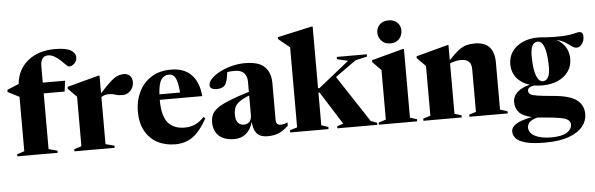

<svg xmlns="http://www.w3.org/2000/svg" viewBox="-56 -947 4283 1381"><g transform="rotate(-5 2085.0 -256.0)"><path d="M267 -32 330 -15.5V0H38.5V-15.5L91.5 -32V-425L9 -467V-482.5L93 -517.5Q103.5 -621.5 178.8 -683.2Q254 -745 376 -745Q454.5 -745 488.8 -724.5Q523 -704 523 -671.5Q523 -647 505 -629Q487 -611 465 -611Q459 -611 445 -625Q431 -639 411.5 -657.5Q392 -676 369 -690Q346 -704 322 -704Q267 -704 267 -628.5V-512H428.5L418 -434.5H267Z M852 -522.5Q880.5 -522.5 896.8 -505.2Q913 -488 913 -459.5Q913 -423.5 889.2 -398.2Q865.5 -373 832 -373Q799.5 -373 779.8 -380.5Q760 -388 731 -388Q700.5 -388 678 -371.5V-32L741.5 -15.5V0H451V-15.5L504 -32V-390Q494 -400 482 -411.5Q470 -423 442.5 -452.5V-466.5L669 -527H678V-399Q727.5 -454 757.8 -480.2Q788 -506.5 809 -514.5Q830 -522.5 852 -522.5Z M1193.5 -525Q1288.5 -525 1341 -470Q1393.5 -415 1401 -315.5H1094.5Q1094.5 -200 1135.5 -150.5Q1176.5 -101 1256 -101Q1296.5 -101 1330 -115.2Q1363.5 -129.5 1397.5 -165L1409.5 -154.5Q1357 -60.5 1303.2 -23.8Q1249.5 13 1179.5 13Q1105 13 1048.8 -17.5Q992.5 -48 961.2 -106Q930 -164 930 -245.5Q930 -320.5 960 -384.2Q990 -448 1048.8 -486.5Q1107.5 -525 1193.5 -525ZM1176.5 -490.5Q1141 -490.5 1120.2 -461Q1099.5 -431.5 1095.5 -355H1244.5Q1238.5 -432 1222.5 -461.2Q1206.5 -490.5 1176.5 -490.5Z M1995.5 -49.5Q1956.5 -13.5 1922.8 -0.2Q1889 13 1846 13Q1793 13 1768.8 -13.8Q1744.5 -40.5 1739.5 -98.5Q1722.5 -42.5 1688 -15Q1653.5 12.5 1605.5 12.5Q1533 12.5 1494.2 -23.2Q1455.5 -59 1455.5 -120.5Q1455.5 -150.5 1465.5 -174.5Q1475.5 -198.5 1504.5 -220.5Q1533.5 -242.5 1589.5 -265.5Q1645.5 -288.5 1738 -317V-390.5Q1738 -430.5 1716.2 -453.2Q1694.5 -476 1650.5 -476Q1618.5 -476 1595.5 -472Q1590.5 -433.5 1585 -413.2Q1579.5 -393 1571.5 -382Q1553.5 -357 1511.5 -357Q1460.5 -357 1460.5 -389.5Q1460.5 -412 1483.2 -435.8Q1506 -459.5 1544.5 -479.8Q1583 -500 1630.5 -512.5Q1678 -525 1727 -525Q1828 -525 1870 -482.2Q1912 -439.5 1912 -366.5V-97.5Q1912 -61.5 1946 -61.5Q1970.5 -61.5 1995.5 -74.5ZM1623.5 -162Q1623.5 -121 1639.8 -103Q1656 -85 1682 -85Q1707 -85 1722.5 -101Q1738 -117 1738 -153V-290.5Q1689.5 -271.5 1665 -253Q1640.5 -234.5 1632 -212.8Q1623.5 -191 1623.5 -162Z M2236 -32 2285.5 -15.5V0H2008.5V-15.5L2061.5 -32V-610Q2051.5 -618 2030.5 -635.2Q2009.5 -652.5 1980.5 -676.5V-690.5L2226.5 -745H2236V-299.5H2246.5L2468 -477L2389.5 -495.5V-512H2606.5V-495.5L2523 -476.5L2371.5 -368.5L2592.5 -32L2637.5 -15.5V0H2349.5V-15.5L2394.5 -29.5L2244 -267.5H2236Z M2783 -575Q2742.5 -575 2719 -600.8Q2695.5 -626.5 2695.5 -661Q2695.5 -694.5 2719 -718Q2742.5 -741.5 2783 -741.5Q2824 -741.5 2846.8 -718Q2869.5 -694.5 2869.5 -661Q2869.5 -626.5 2846.8 -600.8Q2824 -575 2783 -575ZM2876 -527V-31L2925.5 -15.5V0H2649V-15.5L2702 -32V-390Q2693.5 -398.5 2678.2 -413.5Q2663 -428.5 2640.5 -452.5V-466.5L2866.5 -527Z M3302.5 -15.5 3352.5 -31V-336.5Q3352.5 -377 3334 -394.5Q3315.5 -412 3277 -412Q3257 -412 3237.2 -407.5Q3217.5 -403 3197.5 -394.5V-31L3247 -15.5V0H2970.5V-15.5L3023.5 -32V-390Q3015 -399 2999.5 -415.5Q2984 -432 2962 -452.5V-466.5L3188.5 -527H3197.5V-418Q3241.5 -464 3270.8 -486Q3300 -508 3326.2 -515Q3352.5 -522 3386.5 -522Q3526.5 -522 3526.5 -371.5V-32L3579.5 -15.5V0H3302.5Z M3846 -179Q3815 -179 3787 -183.5Q3761 -180 3750 -171Q3739 -162 3739 -149.5Q3739 -134 3751 -124.8Q3763 -115.5 3800.2 -109.5Q3837.5 -103.5 3913 -97Q4034 -87.5 4084.2 -49.8Q4134.5 -12 4134.5 53.5Q4134.5 101 4102.2 141.8Q4070 182.5 4002.2 207.5Q3934.5 232.5 3829 232.5Q3742.5 232.5 3692.5 219.5Q3642.5 206.5 3621.2 184Q3600 161.5 3600 133Q3600 102 3634 79.8Q3668 57.5 3749.5 41Q3686.5 27.5 3659.2 -2.5Q3632 -32.5 3632 -78Q3632 -116.5 3663.2 -146.8Q3694.5 -177 3755 -191.5Q3696 -209.5 3662.2 -251.2Q3628.5 -293 3628.5 -351.5Q3628.5 -403 3656 -442Q3683.5 -481 3732 -503Q3780.5 -525 3843.5 -525Q3870.5 -525 3895.5 -521.5Q3967.5 -517.5 4012 -519.5Q4056.5 -521.5 4081.5 -526Q4106.5 -530.5 4119.8 -534.2Q4133 -538 4143 -538Q4154 -538 4162 -530.5Q4170 -523 4170 -504.5Q4170 -473.5 4153.8 -450.8Q4137.5 -428 4115 -428Q4098.5 -428 4081 -441Q4063.5 -454 4038.8 -470.2Q4014 -486.5 3975 -496Q4016 -474 4038.8 -437.2Q4061.5 -400.5 4061.5 -352Q4061.5 -301 4034.2 -261.8Q4007 -222.5 3958.2 -200.8Q3909.5 -179 3846 -179ZM3854 -208.5Q3908.5 -213 3903 -328Q3898 -498 3835.5 -495.5Q3782 -492 3787 -376.5Q3789 -293 3806.5 -250.2Q3824 -207.5 3854 -208.5ZM3716 114.5Q3716 154 3759.8 176.5Q3803.5 199 3877 199Q3953.5 199 3989.5 176.2Q4025.5 153.5 4025.5 119.5Q4025.5 83 3974.2 70.5Q3923 58 3815 50.5Q3802 49.5 3790.5 48Q3748.5 59 3732.2 75.5Q3716 92 3716 114.5Z"/></g></svg>

Font: Newsreader Display
Style: Bold
Weight: 700
Designer: Hugues Gentile
Foundry: Production Type
Version: Version 1.001